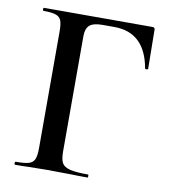

<svg xmlns="http://www.w3.org/2000/svg" viewBox="-73 -689 669 752"><g transform="rotate(10 261.0 -312.5)"><path d="M37 -12Q73 -12 89.5 -17Q106 -22 112 -36.5Q118 -51 118 -81V-544Q118 -574 112.5 -588Q107 -602 91 -607.5Q75 -613 42 -613Q39 -613 39 -619Q39 -625 42 -625H473Q483 -625 483 -616L485 -461Q485 -458 479.5 -457.5Q474 -457 473 -460Q448 -599 326 -599H279Q243 -599 228 -586Q213 -573 213 -543V-85Q213 -53 221 -38.5Q229 -24 252.5 -18Q276 -12 325 -12Q327 -12 327 -6Q327 0 325 0Q284 0 261 -1L163 -2L90 -1Q71 0 37 0Q34 0 34 -6Q34 -12 37 -12Z"/></g></svg>

Font: Cormorant Infant SemiBold
Style: Regular
Weight: 600
Designer: Christian Thalmann (Catharsis Fonts)
Foundry: Catharsis Fonts
Version: Version 4.000